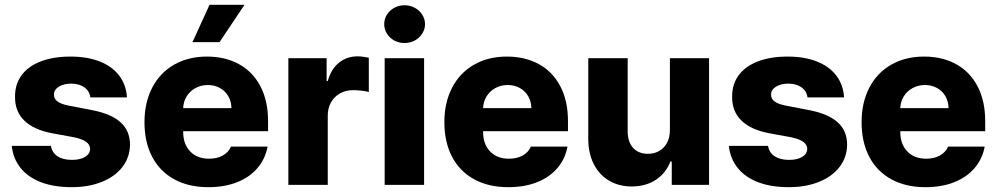

<svg xmlns="http://www.w3.org/2000/svg" viewBox="-20 -774 4178 804"><path d="M278.3 -423.8Q247.1 -423.8 226.3 -410.9Q205.6 -397.9 206.1 -377.9Q204.6 -343.8 266.6 -332L367.2 -312.5Q446.3 -296.9 485.1 -261.7Q523.9 -226.6 524.4 -168.9Q523.9 -115.7 492.9 -75.2Q461.9 -34.7 406.7 -12.5Q351.6 9.8 280.3 9.8Q205.6 9.8 151.1 -11.2Q96.7 -32.2 65.7 -71.3Q34.7 -110.4 29.3 -163.1H193.4Q197.8 -134.8 220.9 -119.6Q244.1 -104.5 281.2 -104.5Q315.4 -104.5 336.2 -116.9Q356.9 -129.4 357.4 -151.4Q356.4 -168.9 340.3 -180.4Q324.2 -191.9 290 -199.2L199.2 -215.8Q121.1 -230.5 81.5 -269.3Q42 -308.1 43 -369.1Q42.5 -421.4 70.6 -459.2Q98.6 -497.1 151.4 -517.1Q204.1 -537.1 275.4 -537.1Q346.2 -537.1 398.2 -516.4Q450.2 -495.6 479.2 -457.3Q508.3 -418.9 511.7 -366.2H358.4Q355 -392.6 333.3 -408.2Q311.5 -423.8 278.3 -423.8Z M585 -262.7Q585 -344.2 617.2 -406.5Q649.4 -468.8 708.7 -502.9Q768.1 -537.1 846.7 -537.1Q921.9 -537.1 979.7 -505.9Q1037.6 -474.6 1070.1 -413.6Q1102.5 -352.5 1102.5 -266.6V-224.6H747.1V-221.7Q747.1 -170.4 776.4 -139.9Q805.7 -109.4 855.5 -109.4Q888.7 -109.4 912.8 -122.8Q937 -136.2 947.3 -160.2H1100.6Q1090.8 -108.4 1058.1 -70.1Q1025.4 -31.7 972.9 -11Q920.4 9.8 852.5 9.8Q770 9.8 709.7 -23.2Q649.4 -56.2 617.2 -117.4Q585 -178.7 585 -262.7ZM949.2 -321.3Q948.7 -349.1 936 -371.1Q923.3 -393.1 900.9 -405.5Q878.4 -418 850.6 -418Q821.8 -418 798.6 -405.3Q775.4 -392.6 761.7 -370.6Q748 -348.6 747.1 -321.3ZM857.4 -753.9H1003.9L899.4 -597.7H786.1Z M1187.5 -530.3H1347.7V-434.6H1352.5Q1366.7 -485.4 1399.7 -511.7Q1432.6 -538.1 1477.5 -538.1Q1497.1 -538.1 1524.4 -532.2V-388.7Q1513.2 -392.1 1494.1 -394.3Q1475.1 -396.5 1459 -396.5Q1428.2 -396.5 1404.1 -383.1Q1379.9 -369.6 1366.2 -345.5Q1352.5 -321.3 1352.5 -290V0H1187.5Z M1590.8 -530.3H1755.9V0H1590.8ZM1588.9 -672.9Q1588.9 -694.3 1600.3 -712.6Q1611.8 -731 1631.3 -741.5Q1650.9 -752 1673.8 -752Q1696.8 -752 1716.6 -741.5Q1736.3 -731 1748 -712.6Q1759.8 -694.3 1759.8 -672.9Q1759.8 -651.4 1748 -633.1Q1736.3 -614.7 1716.6 -604.2Q1696.8 -593.8 1673.8 -593.8Q1650.9 -593.8 1631.3 -604.2Q1611.8 -614.7 1600.3 -633.1Q1588.9 -651.4 1588.9 -672.9Z M1840.8 -262.7Q1840.8 -344.2 1873 -406.5Q1905.3 -468.8 1964.6 -502.9Q2023.9 -537.1 2102.5 -537.1Q2177.7 -537.1 2235.6 -505.9Q2293.5 -474.6 2325.9 -413.6Q2358.4 -352.5 2358.4 -266.6V-224.6H2002.9V-221.7Q2002.9 -170.4 2032.2 -139.9Q2061.5 -109.4 2111.3 -109.4Q2144.5 -109.4 2168.7 -122.8Q2192.9 -136.2 2203.1 -160.2H2356.4Q2346.7 -108.4 2314 -70.1Q2281.2 -31.7 2228.8 -11Q2176.3 9.8 2108.4 9.8Q2025.9 9.8 1965.6 -23.2Q1905.3 -56.2 1873 -117.4Q1840.8 -178.7 1840.8 -262.7ZM2205.1 -321.3Q2204.6 -349.1 2191.9 -371.1Q2179.2 -393.1 2156.7 -405.5Q2134.3 -418 2106.4 -418Q2077.6 -418 2054.4 -405.3Q2031.2 -392.6 2017.6 -370.6Q2003.9 -348.6 2002.9 -321.3Z M2785.2 -530.3H2949.2V0H2793V-97.7H2787.1Q2769 -49.3 2726.6 -21.2Q2684.1 6.8 2625 6.8Q2571.3 6.8 2530 -17.8Q2488.8 -42.5 2466.1 -87.6Q2443.4 -132.8 2443.4 -192.4V-530.3H2608.4V-223.6Q2608.4 -180.2 2631.1 -155Q2653.8 -129.9 2693.4 -129.9Q2719.2 -129.9 2740 -141.6Q2760.7 -153.3 2772.9 -175.5Q2785.2 -197.8 2785.2 -228.5Z M3281.2 -423.8Q3250 -423.8 3229.2 -410.9Q3208.5 -397.9 3209 -377.9Q3207.5 -343.8 3269.5 -332L3370.1 -312.5Q3449.2 -296.9 3488 -261.7Q3526.9 -226.6 3527.3 -168.9Q3526.9 -115.7 3495.8 -75.2Q3464.8 -34.7 3409.7 -12.5Q3354.5 9.8 3283.2 9.8Q3208.5 9.8 3154.1 -11.2Q3099.6 -32.2 3068.6 -71.3Q3037.6 -110.4 3032.2 -163.1H3196.3Q3200.7 -134.8 3223.9 -119.6Q3247.1 -104.5 3284.2 -104.5Q3318.4 -104.5 3339.1 -116.9Q3359.9 -129.4 3360.4 -151.4Q3359.4 -168.9 3343.3 -180.4Q3327.1 -191.9 3293 -199.2L3202.1 -215.8Q3124 -230.5 3084.5 -269.3Q3044.9 -308.1 3045.9 -369.1Q3045.4 -421.4 3073.5 -459.2Q3101.6 -497.1 3154.3 -517.1Q3207 -537.1 3278.3 -537.1Q3349.1 -537.1 3401.1 -516.4Q3453.1 -495.6 3482.2 -457.3Q3511.2 -418.9 3514.6 -366.2H3361.3Q3357.9 -392.6 3336.2 -408.2Q3314.5 -423.8 3281.2 -423.8Z M3587.9 -262.7Q3587.9 -344.2 3620.1 -406.5Q3652.3 -468.8 3711.7 -502.9Q3771 -537.1 3849.6 -537.1Q3924.8 -537.1 3982.7 -505.9Q4040.5 -474.6 4073 -413.6Q4105.5 -352.5 4105.5 -266.6V-224.6H3750V-221.7Q3750 -170.4 3779.3 -139.9Q3808.6 -109.4 3858.4 -109.4Q3891.6 -109.4 3915.8 -122.8Q3939.9 -136.2 3950.2 -160.2H4103.5Q4093.8 -108.4 4061 -70.1Q4028.3 -31.7 3975.8 -11Q3923.3 9.8 3855.5 9.8Q3772.9 9.8 3712.6 -23.2Q3652.3 -56.2 3620.1 -117.4Q3587.9 -178.7 3587.9 -262.7ZM3952.1 -321.3Q3951.7 -349.1 3939 -371.1Q3926.3 -393.1 3903.8 -405.5Q3881.3 -418 3853.5 -418Q3824.7 -418 3801.5 -405.3Q3778.3 -392.6 3764.6 -370.6Q3751 -348.6 3750 -321.3Z"/></svg>

Font: Pretendard ExtraBold
Style: Regular
Weight: 800
Designer: Base glyphs from Inter by Rasmus Andersson; Hangeul glyphs from Noto Sans CJK(Source Han Sans) by Jang Soo-young and Kan
Foundry: Kil Hyung-jin
Version: Version 1.309